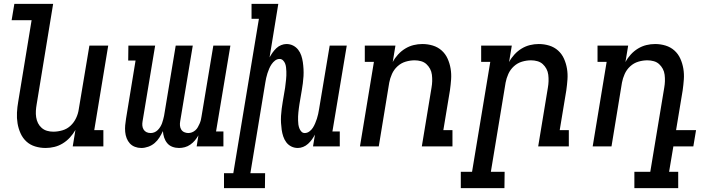

<svg xmlns="http://www.w3.org/2000/svg" viewBox="-20 -755 3640 990"><path d="M215 8Q187 8 161 0Q135 -8 116 -25.5Q97 -43 86 -67.5Q75 -92 70.5 -119Q66 -146 67.5 -174.5Q69 -203 74 -231L143 -651H40L54 -735H254L169 -217Q166 -200 165 -183.5Q164 -167 166.5 -150.5Q169 -134 176 -120Q183 -106 195 -95.5Q207 -85 222.5 -80.5Q238 -76 255 -76Q278 -76 302 -83Q326 -90 344 -107Q362 -124 372.5 -146.5Q383 -169 386 -191L441 -520H538L466 -84H513V0H355L369 -85Q357 -64 340.5 -46Q324 -28 303.5 -15.5Q283 -3 260.5 2.5Q238 8 215 8Z M708 8Q691 8 675.5 2Q660 -4 649.5 -15.5Q639 -27 633 -42.5Q627 -58 625.5 -75Q624 -92 625.5 -109Q627 -126 630 -144L679 -443H641L642 -520H780L715 -129Q713 -118 714 -107Q715 -96 720.5 -87Q726 -78 735.5 -73.5Q745 -69 757 -69Q767 -69 776.5 -73Q786 -77 793.5 -84.5Q801 -92 806.5 -101Q812 -110 815.5 -119.5Q819 -129 821.5 -139Q824 -149 826 -158L886 -520H974L909 -129Q907 -118 908 -107Q909 -96 914.5 -87Q920 -78 930 -73.5Q940 -69 951 -69Q960 -69 969.5 -72.5Q979 -76 987 -83Q995 -90 1000 -99Q1005 -108 1009 -117Q1013 -126 1015.5 -135.5Q1018 -145 1019 -154L1080 -520H1168L1094 -77H1132V0H994L1003 -57Q995 -43 985 -31Q975 -19 961.5 -9.5Q948 0 933 4Q918 8 903 8Q885 8 869 2Q853 -4 842.5 -16.5Q832 -29 826.5 -45.5Q821 -62 820 -79Q812 -62 802 -46Q792 -30 777.5 -17.5Q763 -5 744.5 1.5Q726 8 709 8Z M1346 215H1135V138H1183L1315 -658H1277V-735H1415L1370 -459Q1377 -472 1385.5 -484Q1394 -496 1405 -506.5Q1416 -517 1430 -522.5Q1444 -528 1457 -528Q1476 -528 1491.5 -520Q1507 -512 1517.5 -498.5Q1528 -485 1533.5 -468.5Q1539 -452 1541.5 -434.5Q1544 -417 1545 -399Q1546 -381 1545 -362.5Q1544 -344 1541.5 -325.5Q1539 -307 1536 -289L1524 -218Q1522 -208 1521 -197Q1520 -186 1518.5 -175.5Q1517 -165 1517 -154.5Q1517 -144 1517 -133.5Q1517 -123 1518.5 -113Q1520 -103 1523.5 -93.5Q1527 -84 1534 -76.5Q1541 -69 1551 -69Q1564 -69 1575 -77Q1586 -85 1593 -96Q1600 -107 1605 -119Q1610 -131 1614 -143Q1618 -155 1620.5 -167Q1623 -179 1625 -191L1680 -520H1768L1694 -77H1732V0H1594L1604 -61Q1597 -48 1588.5 -36Q1580 -24 1568.5 -13.5Q1557 -3 1543 2.5Q1529 8 1516 8Q1497 8 1481.5 0Q1466 -8 1456 -21.5Q1446 -35 1440.5 -51.5Q1435 -68 1432.5 -85.5Q1430 -103 1429 -121Q1428 -139 1429 -157.5Q1430 -176 1432.5 -194.5Q1435 -213 1438 -231L1450 -302Q1451 -312 1452.5 -323Q1454 -334 1455 -344.5Q1456 -355 1456.5 -365.5Q1457 -376 1456.5 -386.5Q1456 -397 1455 -407Q1454 -417 1450.5 -426.5Q1447 -436 1439.5 -443.5Q1432 -451 1422 -451Q1409 -451 1398.5 -443Q1388 -435 1380.5 -424Q1373 -413 1368 -401Q1363 -389 1359 -377Q1355 -365 1352.5 -353Q1350 -341 1348 -329L1271 138H1347Z M1836 0 1908 -436H1861V-520H2019L2005 -435Q2016 -456 2032.5 -474Q2049 -492 2069.5 -504.5Q2090 -517 2112.5 -522.5Q2135 -528 2158 -528Q2186 -528 2212 -520Q2238 -512 2257.5 -494.5Q2277 -477 2288 -452.5Q2299 -428 2303.5 -401Q2308 -374 2306 -345.5Q2304 -317 2300 -289L2266 -84H2313V0H2155L2205 -303Q2208 -320 2208.5 -336.5Q2209 -353 2207 -369.5Q2205 -386 2197.5 -400Q2190 -414 2178.5 -424.5Q2167 -435 2151 -439.5Q2135 -444 2118 -444Q2095 -444 2071.5 -437Q2048 -430 2029.5 -413Q2011 -396 2001 -373.5Q1991 -351 1987 -329L1933 0Z M2581 215H2356V131H2414L2508 -436H2461V-520H2619L2605 -435Q2616 -456 2632.5 -474Q2649 -492 2669.5 -504.5Q2690 -517 2712.5 -522.5Q2735 -528 2758 -528Q2786 -528 2812 -520Q2838 -512 2857.5 -494.5Q2877 -477 2888 -452.5Q2899 -428 2903.5 -401Q2908 -374 2906 -345.5Q2904 -317 2900 -289L2866 -84H2913V0H2755L2805 -303Q2808 -320 2808.5 -336.5Q2809 -353 2807 -369.5Q2805 -386 2797.5 -400Q2790 -414 2778.5 -424.5Q2767 -435 2751 -439.5Q2735 -444 2718 -444Q2695 -444 2671.5 -437Q2648 -430 2629.5 -413Q2611 -396 2601 -373.5Q2591 -351 2587 -329L2511 131H2582Z M3477 215H3251V131H3333L3405 -303Q3408 -320 3408.5 -336.5Q3409 -353 3407 -369.5Q3405 -386 3397.5 -400Q3390 -414 3378.5 -424.5Q3367 -435 3351 -439.5Q3335 -444 3318 -444Q3295 -444 3271.5 -437Q3248 -430 3229.5 -413Q3211 -396 3201 -373.5Q3191 -351 3187 -329L3133 0H3036L3108 -436H3061V-520H3219L3205 -435Q3216 -456 3232.5 -474Q3249 -492 3269.5 -504.5Q3290 -517 3312.5 -522.5Q3335 -528 3358 -528Q3386 -528 3412 -520Q3438 -512 3457.5 -494.5Q3477 -477 3488 -452.5Q3499 -428 3503.5 -401Q3508 -374 3506 -345.5Q3504 -317 3500 -289L3466 -84H3569L3555 0H3452L3430 131H3477Z"/></svg>

Font: Iosevka HT Medium Extended
Style: Italic
Weight: 500
Width: 7
Italic angle: -9°
Monospace: yes
Designer: Belleve Invis
Foundry: Belleve Invis
Version: Version 32.3.0; ttfautohint (v1.8.4)